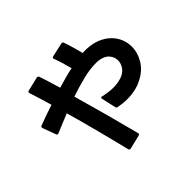

<svg xmlns="http://www.w3.org/2000/svg" viewBox="-200 -1079 1399 1399"><g transform="rotate(-45 500.0 -379.5)"><path d="M403 70Q394 70 391 59Q379 8 363 -54Q347 -116 330 -182.5Q313 -249 295 -315.5Q277 -382 260 -441Q220 -425 183 -410Q146 -395 114 -381Q111 -380 107 -380Q99 -380 96 -389L59 -490Q58 -493 58 -497Q58 -505 67 -508Q102 -521 141.5 -535.5Q181 -550 225 -564Q211 -612 198 -655Q185 -698 172 -737Q171 -739 171 -743Q171 -753 181 -754L289 -780H294Q303 -780 307 -770Q321 -730 333 -689.5Q345 -649 358 -607Q398 -619 438 -630Q478 -641 517 -649Q508 -683 498 -717.5Q488 -752 474 -788Q473 -790 473 -794Q473 -803 484 -805L592 -829H597Q606 -829 609 -819Q622 -782 632.5 -745Q643 -708 653 -670L683 -671Q705 -671 726 -668Q779 -661 819 -640Q859 -619 885.5 -589.5Q912 -560 925.5 -524Q939 -488 939 -450Q939 -387 903.5 -328.5Q868 -270 796 -235Q765 -219 726 -210.5Q687 -202 642 -202Q600 -202 555 -211Q544 -212 541 -224L517 -333Q516 -335 516 -337Q516 -351 531 -346Q586 -333 633 -333Q664 -333 689 -338.5Q714 -344 734 -353Q765 -369 781 -395Q797 -421 797 -450Q797 -485 772.5 -513.5Q748 -542 695 -549Q687 -550 679 -550Q671 -550 663 -550Q606 -550 533.5 -532Q461 -514 385 -488Q423 -355 458.5 -224.5Q494 -94 525 27Q526 29 526 32Q526 41 515 44L408 70Z"/></g></svg>

Font: LINE Seed JP_TTF Bold
Style: Regular
Weight: 700
Designer: LINE & Fontrix & Fontworks
Version: Version 1.009